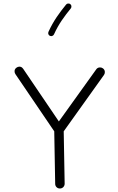

<svg xmlns="http://www.w3.org/2000/svg" viewBox="-20 -1052 678 1099"><path d="M323.2 26.9C338.4 26.9 350.1 14.6 350.1 -0.5L344.7 -300.3L575.2 -623C578.6 -627.9 580.1 -633.3 580.1 -638.7C580.1 -642.1 580.6 -652.8 568.4 -661.1C563.5 -664.6 558.6 -666 553.2 -666C549.3 -666 538.6 -666.5 530.3 -654.3L316.9 -356.9L112.3 -658.7C104 -670.9 93.8 -670.4 90.3 -670.4C85 -670.4 79.6 -668.5 74.7 -665C62.5 -656.7 63.5 -646.5 63.5 -643.1C63.5 -637.7 64.9 -632.3 68.4 -627.4L290.5 -300.3L295.9 0.5C295.9 15.6 308.1 26.9 321.8 26.9H323.2ZM382.3 -1028.3C379.9 -1030.8 376.5 -1031.7 372.6 -1031.7C370.6 -1031.7 363.8 -1032.7 357.9 -1025.4C321.3 -980 286.6 -934.1 257.3 -869.6C256.3 -867.2 255.9 -865.2 255.9 -862.8C255.9 -858.4 257.8 -850.1 266.1 -846.7C268.6 -845.7 270.5 -845.2 272.9 -845.2C276.9 -845.2 285.2 -847.2 289.1 -855.5C316.4 -916 348.6 -958.5 385.3 -1003.9C387.7 -1006.8 388.7 -1010.3 388.7 -1014.2C388.7 -1015.6 389.6 -1022.5 382.3 -1028.3Z"/></svg>

Font: Mikhak Light
Style: Regular
Weight: 300
Designer: Amin Abedi
Version: Version 3.2